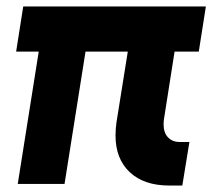

<svg xmlns="http://www.w3.org/2000/svg" viewBox="-20 -570 658 595"><path d="M505 5Q426 5 382 -36.5Q338 -78 338 -150Q338 -170 341 -191L376 -410H245L180 0H35L100 -410H30L52 -550H618L596 -410H521L488 -200Q487 -194 487 -184Q487 -159 500.5 -144.5Q514 -130 537 -130H567L545 5Z"/></svg>

Font: JetBrains Mono Extra Bold
Style: Italic
Weight: 800
Italic angle: -9°
Monospace: yes
Designer: Philipp Nurullin, Konstantin Bulenkov
Foundry: JetBrains
Version: 2.002